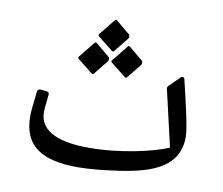

<svg xmlns="http://www.w3.org/2000/svg" viewBox="-79 -795 1063 917"><g transform="rotate(10 452.5 -336.5)"><path d="M418.5 -548.8C419.9 -547.8 420.9 -547.4 422.4 -547.4C424.3 -547.4 426.3 -548.3 427.7 -549.3L484.4 -619.6C486.8 -622.5 487.8 -626.5 487.8 -630.8C487.8 -635.2 486.3 -639.2 483.4 -641.6L417 -696.8C415 -697.7 413.6 -698.7 411.6 -698.7C409.6 -698.7 408.2 -697.7 406.7 -695.8L344.2 -618.2C342.8 -616.2 341.8 -614.7 341.8 -612.8C341.8 -610.8 342.8 -609.4 344.7 -607.4ZM501 -436C502.4 -435 503.4 -434.6 504.9 -434.6C506.8 -434.6 508.8 -435.5 510.2 -436.5L566.9 -506.8C569.3 -509.8 570.3 -513.7 570.3 -518.1C570.3 -522.5 568.8 -526.4 565.9 -528.8L499.5 -584C497.5 -585 496.1 -585.9 494.1 -585.9C492.2 -585.9 490.7 -585 489.2 -583L426.7 -505.4C425.3 -503.4 424.3 -501.9 424.3 -500C424.3 -498 425.3 -496.6 427.2 -494.6ZM341.8 -425.8C343.2 -424.8 344.2 -424.3 345.7 -424.3C347.6 -424.3 349.6 -425.3 351.1 -426.2L407.7 -496.6C410.1 -499.5 411.1 -503.4 411.1 -507.8C411.1 -512.2 409.6 -516.1 406.7 -518.5L340.3 -573.7C338.4 -574.7 336.9 -575.7 334.9 -575.7C333 -575.7 331.5 -574.7 330.1 -572.7L267.6 -495.1C266.1 -493.1 265.1 -491.7 265.1 -489.7C265.1 -487.8 266.1 -486.3 268 -484.4ZM87.9 -174.3C87.9 -25.4 186 26.4 353.5 26.4C414.5 26.4 489.7 18.1 566.9 6.4C714.8 -17.1 836.9 -63 836.9 -206C836.9 -251.4 802.7 -390.6 782.2 -476.5C780.7 -482.4 776.8 -485.3 772 -485.3C769 -485.3 765.6 -483.9 762.7 -480.9L711.9 -430.2C709 -427.2 707.5 -423.3 707.5 -419.4L770.5 -146.5C771.5 -143 771 -142.6 768 -141.1C702.1 -112.3 541.5 -74.2 391.1 -74.2C262.7 -74.2 148.9 -103 148.9 -206C148.9 -215.3 149.4 -222.6 156.7 -291C157.7 -298.8 152.8 -304.2 145 -305.1L114.2 -308.1C106.9 -308.6 100.1 -303.7 99.1 -296.4C89.8 -215.8 87.9 -195.8 87.9 -174.3Z"/></g></svg>

Font: Pfont
Style: Regular
Weight: 400
Designer: Damoon Khanjanzadeh
Foundry: pfont
Version: Version 1.000;PS 000.300;hotconv 1.0.88;makeotf.lib2.5.64775